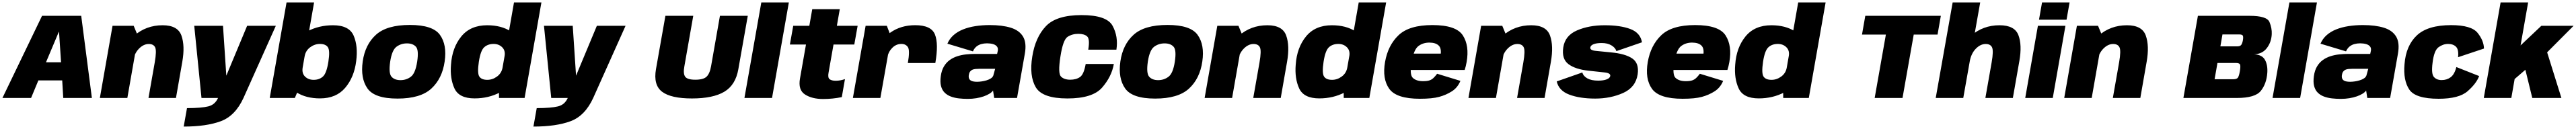

<svg xmlns="http://www.w3.org/2000/svg" viewBox="-46 -805 21140 1060"><path d="M-26 0H209L269 -144.5H464.5L473 0H708L620.5 -675H299ZM331.5 -293.5 436.5 -543H438.5L455 -293.5Z M773.5 0H999L1087.5 -505L1051 -593H877.5ZM1172.5 0H1398L1450 -297.5Q1473 -428.5 1442.8 -513Q1412.5 -597.5 1288.5 -597.5Q1153 -597.5 1054.5 -511.2Q956 -425 941.5 -341.5L1043.5 -298Q1055.5 -365 1093.5 -404.2Q1131.5 -443.5 1175 -443.5Q1214 -443.5 1227.2 -415.8Q1240.5 -388 1224 -293Z M1607.5 0H1952L2217.5 -593H1982L1771.5 -88H1817.5L1784 -593H1548ZM1461.5 235Q1647.5 235 1766 191Q1884.5 147 1952 0L1743.5 -0.5Q1718.5 55.5 1663 69.2Q1607.5 83 1488.5 83.5Z M2167.5 0H2373.5L2408 -81L2531.5 -785H2305.5ZM2580.5 3.5Q2713 3.5 2786.8 -83.5Q2860.5 -170.5 2877 -303Q2893 -427 2856 -512.2Q2819 -597.5 2686.5 -597.5Q2572 -597.5 2476.5 -547.8Q2381 -498 2369 -432L2454 -342.5Q2462 -389 2499.2 -416.5Q2536.5 -444 2579 -444Q2626.5 -444 2644.8 -416.8Q2663 -389.5 2649 -299.5Q2634.5 -204.5 2604.8 -176.8Q2575 -149 2527.5 -149Q2484.5 -149 2457 -176Q2429.5 -203 2438 -251.5L2321.5 -161Q2309.5 -95 2387.8 -45.8Q2466 3.5 2580.5 3.5Z M3216 5Q3404.5 5 3493.8 -77.2Q3583 -159.5 3603 -300Q3623 -436.5 3564.5 -518.2Q3506 -600 3317.5 -600Q3129 -600 3039.8 -519.8Q2950.5 -439.5 2930.5 -300Q2911 -162.5 2969.2 -78.8Q3027.5 5 3216 5ZM3240.5 -146.5Q3192 -146.5 3167 -174.5Q3142 -202.5 3156 -299Q3170.5 -393.5 3207.8 -421Q3245 -448.5 3293.5 -448.5Q3342 -448.5 3367 -421.2Q3392 -394 3377.5 -299Q3363 -203 3326 -174.8Q3289 -146.5 3240.5 -146.5Z M4049 0H4259L4397 -785H4172L4048.5 -81ZM3848.5 3.5Q3963 3.5 4057.2 -45.8Q4151.5 -95 4163 -161L4078.5 -251.5Q4070.5 -204 4033.2 -176.5Q3996 -149 3953 -149Q3905.5 -149 3887.5 -176Q3869.5 -203 3883.5 -297Q3897.5 -389.5 3927.5 -416.8Q3957.5 -444 4005 -444Q4047.5 -444 4075.2 -416.5Q4103 -389 4094.5 -342.5L4211 -432Q4222.5 -498 4144.5 -547.8Q4066.5 -597.5 3952 -597.5Q3814.5 -597.5 3739.5 -505.5Q3664.5 -413.5 3655 -274Q3645.5 -161 3683.2 -78.8Q3721 3.5 3848.5 3.5Z M4477.5 0H4822L5087.5 -593H4852L4641.5 -88H4687.5L4654 -593H4418ZM4331.5 235Q4517.5 235 4636 191Q4754.5 147 4822 0L4613.5 -0.5Q4588.5 55.5 4533 69.2Q4477.5 83 4358.5 83.5Z M5632.5 4Q5805 4 5897.8 -51.2Q5990.5 -106.5 6013 -236.5L6090.5 -675H5862L5789 -259.5Q5778 -199 5751.8 -174.5Q5725.5 -150 5660 -150Q5594.5 -150 5576.8 -174.8Q5559 -199.5 5570 -259.5L5643 -675H5414.5L5337 -236.5Q5314.5 -106.5 5387.2 -51.2Q5460 4 5632.5 4Z M6063 0H6289.5L6427.5 -785H6201.5Z M6708 8.5Q6787 8.5 6862 -7L6888 -155Q6849.5 -141.5 6812 -141.5Q6779 -141.5 6762.2 -154Q6745.5 -166.5 6753.5 -209L6794 -439H6964.5L6992 -593H6821.5L6845.5 -729.5H6619.5L6595.5 -593H6463.5L6436 -439H6568L6519 -160.5Q6502 -66 6559.8 -28.8Q6617.5 8.5 6708 8.5Z M7404 -287H7629.5Q7657 -445 7626.5 -521.5Q7596 -598 7464.5 -598Q7346.5 -598 7261 -537.5Q7175.5 -477 7159.5 -386.5L7237.5 -340Q7245 -381 7276.8 -412.5Q7308.5 -444 7351 -444Q7387.5 -444 7404.8 -417.2Q7422 -390.5 7404 -287ZM6953 0H7178.5L7267 -500.5L7231.5 -593H7057.5Z M7895.5 7.5Q7932 7.5 7965.5 2Q7999 -3.5 8026.8 -13.2Q8054.5 -23 8074.5 -35.5Q8094.5 -48 8103 -61.5L8112.5 0H8300L8364 -363.5Q8380 -453.5 8349 -504.8Q8318 -556 8248 -577.5Q8178 -599 8076.5 -599Q8013.5 -599 7957.8 -590.2Q7902 -581.5 7856.8 -563.2Q7811.5 -545 7778.8 -516Q7746 -487 7728.5 -446L7938 -383Q7949.5 -408.5 7967.2 -422.8Q7985 -437 8007.2 -443Q8029.5 -449 8053.5 -449Q8080 -449 8102.8 -442.8Q8125.5 -436.5 8136.8 -420.8Q8148 -405 8139.5 -375.5L8136.5 -362H7955.5Q7919 -362 7881.8 -358Q7844.5 -354 7810.2 -343Q7776 -332 7747.8 -311.8Q7719.5 -291.5 7700.2 -259.2Q7681 -227 7674.5 -180.5Q7667.5 -132 7676.2 -98.2Q7685 -64.5 7706 -43.8Q7727 -23 7757 -11.8Q7787 -0.5 7822.8 3.5Q7858.5 7.5 7895.5 7.5ZM7972 -133Q7958 -133 7945 -135Q7932 -137 7922 -142.5Q7912 -148 7907 -158.5Q7902 -169 7904 -187Q7906.5 -205 7913.8 -215.5Q7921 -226 7932 -231.2Q7943 -236.5 7957.2 -238Q7971.5 -239.5 7987.5 -239.5H8120.5L8105 -183.5Q8099.5 -170 8084.8 -160.5Q8070 -151 8050.2 -145Q8030.5 -139 8009.8 -136Q7989 -133 7972 -133Z M8713.5 4Q8920.5 4 8998.5 -85.8Q9076.5 -175.5 9094.5 -279.5H8863.5Q8848.5 -194 8816.8 -172Q8785 -150 8736.5 -150Q8686.5 -150 8660.5 -176Q8634.5 -202 8656 -339.5Q8677 -478 8715 -502.5Q8753 -527 8803 -527Q8852 -527 8875.5 -505.8Q8899 -484.5 8884.5 -397H9115.5Q9132 -504.5 9084.2 -592.8Q9036.5 -681 8829 -681Q8623.5 -681 8536.8 -589.8Q8450 -498.5 8425 -339.5Q8399.5 -181 8453.5 -88.5Q8507.5 4 8713.5 4Z M9433.5 5Q9622 5 9711.2 -77.2Q9800.5 -159.5 9820.5 -300Q9840.5 -436.5 9782 -518.2Q9723.5 -600 9535 -600Q9346.5 -600 9257.2 -519.8Q9168 -439.5 9148 -300Q9128.5 -162.5 9186.8 -78.8Q9245 5 9433.5 5ZM9458 -146.5Q9409.5 -146.5 9384.5 -174.5Q9359.5 -202.5 9373.5 -299Q9388 -393.5 9425.2 -421Q9462.5 -448.5 9511 -448.5Q9559.5 -448.5 9584.5 -421.2Q9609.5 -394 9595 -299Q9580.5 -203 9543.5 -174.8Q9506.5 -146.5 9458 -146.5Z M9839.5 0H10065L10153.5 -505L10117 -593H9943.5ZM10238.5 0H10464L10516 -297.5Q10539 -428.5 10508.8 -513Q10478.5 -597.5 10354.5 -597.5Q10219 -597.5 10120.5 -511.2Q10022 -425 10007.5 -341.5L10109.5 -298Q10121.5 -365 10159.5 -404.2Q10197.5 -443.5 10241 -443.5Q10280 -443.5 10293.2 -415.8Q10306.5 -388 10290 -293Z M10981 0H11191L11329 -785H11104L10980.5 -81ZM10780.5 3.5Q10895 3.5 10989.2 -45.8Q11083.5 -95 11095 -161L11010.5 -251.5Q11002.5 -204 10965.2 -176.5Q10928 -149 10885 -149Q10837.5 -149 10819.5 -176Q10801.5 -203 10815.5 -297Q10829.5 -389.5 10859.5 -416.8Q10889.5 -444 10937 -444Q10979.5 -444 11007.2 -416.5Q11035 -389 11026.5 -342.5L11143 -432Q11154.5 -498 11076.5 -547.8Q10998.5 -597.5 10884 -597.5Q10746.5 -597.5 10671.5 -505.5Q10596.5 -413.5 10587 -274Q10577.5 -161 10615.2 -78.8Q10653 3.5 10780.5 3.5Z M11606 6.5 11631.5 -138Q11577.5 -138 11548.5 -164.5Q11519.5 -191 11538 -295.5Q11556 -398 11593.8 -426.5Q11631.5 -455 11683.5 -455Q11735.5 -455 11760.5 -430.5Q11785.5 -406 11775 -346L11784.5 -364.5H11531L11507.5 -230H11973.5Q11983 -258.5 11989.5 -295.5Q12013 -429 11958.5 -514Q11904 -599 11708.5 -599Q11518.5 -599 11431.2 -516Q11344 -433 11320 -295.5Q11296 -158 11354.2 -75.8Q11412.5 6.5 11606 6.5ZM11631.5 -138 11606 6.5Q11707 6.5 11764 -9Q11821 -24.5 11868.2 -54.5Q11915.5 -84.5 11938.5 -140.5L11747.5 -199Q11731 -177 11716.5 -163.5Q11702 -150 11683 -144Q11664 -138 11631.5 -138Z M12004.5 0H12230L12318.5 -505L12282 -593H12108.5ZM12403.5 0H12629L12681 -297.5Q12704 -428.5 12673.8 -513Q12643.5 -597.5 12519.5 -597.5Q12384 -597.5 12285.5 -511.2Q12187 -425 12172.5 -341.5L12274.5 -298Q12286.5 -365 12324.5 -404.2Q12362.5 -443.5 12406 -443.5Q12445 -443.5 12458.2 -415.8Q12471.5 -388 12455 -293Z M13044.5 5Q13170.5 5 13273.5 -41Q13376.5 -87 13393 -194Q13406.5 -286 13348.2 -325Q13290 -364 13174 -374.5Q13097.5 -382.5 13049.2 -387Q13001 -391.5 13004.5 -415Q13007 -432 13031 -441.8Q13055 -451.5 13098 -451.5Q13145.5 -451.5 13177.8 -432.2Q13210 -413 13218.5 -385L13428.5 -457.5Q13415 -535.5 13333.2 -566.5Q13251.5 -597.5 13122.5 -597.5Q12993 -597.5 12895 -555Q12797 -512.5 12782.5 -415Q12768.5 -320.5 12825.2 -278Q12882 -235.5 12990.5 -224Q13071 -215 13121.5 -209.8Q13172 -204.5 13168 -180.5Q13165 -163 13138.8 -152.8Q13112.5 -142.5 13069 -142.5Q13013 -142.5 12980 -161Q12947 -179.5 12939 -209.5L12729 -136Q12746 -60 12832.2 -27.5Q12918.5 5 13044.5 5Z M13762 6.5 13787.5 -138Q13733.5 -138 13704.5 -164.5Q13675.5 -191 13694 -295.5Q13712 -398 13749.8 -426.5Q13787.5 -455 13839.5 -455Q13891.5 -455 13916.5 -430.5Q13941.5 -406 13931 -346L13940.5 -364.5H13687L13663.5 -230H14129.5Q14139 -258.5 14145.5 -295.5Q14169 -429 14114.5 -514Q14060 -599 13864.5 -599Q13674.5 -599 13587.2 -516Q13500 -433 13476 -295.5Q13452 -158 13510.2 -75.8Q13568.5 6.5 13762 6.5ZM13787.5 -138 13762 6.5Q13863 6.5 13920 -9Q13977 -24.5 14024.2 -54.5Q14071.5 -84.5 14094.5 -140.5L13903.5 -199Q13887 -177 13872.5 -163.5Q13858 -150 13839 -144Q13820 -138 13787.5 -138Z M14587.5 0H14797.5L14935.5 -785H14710.5L14587 -81ZM14387 3.5Q14501.5 3.5 14595.8 -45.8Q14690 -95 14701.5 -161L14617 -251.5Q14609 -204 14571.8 -176.5Q14534.5 -149 14491.5 -149Q14444 -149 14426 -176Q14408 -203 14422 -297Q14436 -389.5 14466 -416.8Q14496 -444 14543.5 -444Q14586 -444 14613.8 -416.5Q14641.5 -389 14633 -342.5L14749.5 -432Q14761 -498 14683 -547.8Q14605 -597.5 14490.5 -597.5Q14353 -597.5 14278 -505.5Q14203 -413.5 14193.5 -274Q14184 -161 14221.8 -78.8Q14259.5 3.5 14387 3.5Z M15338 0H15566.5L15658.5 -521H15854L15881 -675H15261L15234 -521H15430Z M15839 0H16065L16204 -785H15978ZM16246.5 0H16472L16525.5 -304.5Q16548.5 -435.5 16517.5 -516.5Q16486.5 -597.5 16362.5 -597.5Q16227 -597.5 16128.5 -511.2Q16030 -425 16015.5 -341.5L16117.5 -298Q16129.5 -365 16167.5 -404.2Q16205.5 -443.5 16249 -443.5Q16288 -443.5 16301.2 -415.8Q16314.5 -388 16298 -293Z M16573.5 0H16799.5L16903.5 -593H16677.5ZM16711.5 -785 16686.5 -643H16912.5L16937.5 -785Z M16893.5 0H17119L17207.5 -505L17171 -593H16997.5ZM17292.5 0H17518L17570 -297.5Q17593 -428.5 17562.8 -513Q17532.5 -597.5 17408.5 -597.5Q17273 -597.5 17174.5 -511.2Q17076 -425 17061.5 -341.5L17163.5 -298Q17175.5 -365 17213.5 -404.2Q17251.5 -443.5 17295 -443.5Q17334 -443.5 17347.2 -415.8Q17360.5 -388 17344 -293Z M17871.5 0H18311Q18460.5 0 18507 -58.5Q18553.5 -117 18560 -206Q18564.5 -269.5 18541.2 -312.5Q18518 -355.5 18451.5 -359Q18519 -361 18556.2 -409.8Q18593.5 -458.5 18596.5 -524.5Q18599 -573 18577.8 -624Q18556.5 -675 18414.5 -675H17990.5ZM18127.5 -154 18151 -287.5H18304Q18334 -287.5 18337.5 -271Q18341 -254.5 18334.5 -218Q18328 -181.5 18319.2 -167.8Q18310.5 -154 18281 -154ZM18175 -424 18192 -522H18330Q18355 -522 18359.5 -511.2Q18364 -500.5 18360 -475.5Q18355.5 -450.5 18346.8 -437.2Q18338 -424 18313 -424Z M18603 0H18829.5L18967.5 -785H18741.5Z M19163.5 7.5Q19200 7.5 19233.5 2Q19267 -3.5 19294.8 -13.2Q19322.5 -23 19342.5 -35.5Q19362.5 -48 19371 -61.5L19380.5 0H19568L19632 -363.5Q19648 -453.5 19617 -504.8Q19586 -556 19516 -577.5Q19446 -599 19344.5 -599Q19281.5 -599 19225.8 -590.2Q19170 -581.5 19124.8 -563.2Q19079.5 -545 19046.8 -516Q19014 -487 18996.5 -446L19206 -383Q19217.5 -408.5 19235.2 -422.8Q19253 -437 19275.2 -443Q19297.5 -449 19321.5 -449Q19348 -449 19370.8 -442.8Q19393.5 -436.5 19404.8 -420.8Q19416 -405 19407.5 -375.5L19404.5 -362H19223.5Q19187 -362 19149.8 -358Q19112.5 -354 19078.2 -343Q19044 -332 19015.8 -311.8Q18987.5 -291.5 18968.2 -259.2Q18949 -227 18942.5 -180.5Q18935.5 -132 18944.2 -98.2Q18953 -64.5 18974 -43.8Q18995 -23 19025 -11.8Q19055 -0.5 19090.8 3.5Q19126.5 7.5 19163.5 7.5ZM19240 -133Q19226 -133 19213 -135Q19200 -137 19190 -142.5Q19180 -148 19175 -158.5Q19170 -169 19172 -187Q19174.5 -205 19181.8 -215.5Q19189 -226 19200 -231.2Q19211 -236.5 19225.2 -238Q19239.5 -239.5 19255.5 -239.5H19388.5L19373 -183.5Q19367.5 -170 19352.8 -160.5Q19338 -151 19318.2 -145Q19298.5 -139 19277.8 -136Q19257 -133 19240 -133Z M19966.5 6.5Q20133 6.5 20204 -55.8Q20275 -118 20298.5 -180L20111.5 -254Q20096 -193.5 20064.5 -170.2Q20033 -147 19991 -147Q19950 -147 19927.2 -172.5Q19904.5 -198 19916 -287.5Q19928 -390 19965.2 -417Q20002.5 -444 20043.5 -444Q20085.5 -444 20108.8 -420.8Q20132 -397.5 20125.5 -335L20338 -406Q20337 -470.5 20286 -534.5Q20235 -598.5 20068.5 -598.5Q19877 -598.5 19787.2 -514.2Q19697.5 -430 19686 -277Q19674.5 -146 19724.8 -69.8Q19775 6.5 19966.5 6.5Z M20336.5 0H20562.5L20605 -243L20575 -143L20719.5 -267.5L20671 -259.5L20734.5 0H20973.5L20853 -386L20833.5 -352L21073.5 -593H20809L20582.5 -379L20623.5 -347.5L20700.5 -785H20474.5Z"/></svg>

Font: Anybody UltraCondensed Thin Black
Style: Italic
Weight: 900
Italic angle: -10°
Version: Version 1.111